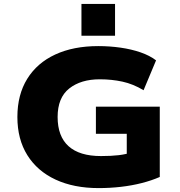

<svg xmlns="http://www.w3.org/2000/svg" viewBox="-20 -952 923 983"><path d="M485 11Q358 11 264.5 -32.5Q171 -76 120 -157.5Q69 -239 69 -353Q69 -467 119.5 -548.5Q170 -630 263 -673Q356 -716 483 -716Q542 -716 597.5 -708Q653 -700 699.5 -684Q746 -668 779 -643L715 -490Q662 -522 607 -534Q552 -546 491 -546Q394 -546 334.5 -499Q275 -452 275 -353Q275 -254 331 -203.5Q387 -153 497 -153Q549 -153 587.5 -157.5Q626 -162 662 -174L629 -119V-267H471V-406H798V-46Q757 -28 706.5 -15Q656 -2 599.5 4.5Q543 11 485 11ZM397 -769V-932H569V-769Z"/></svg>

Font: Nunito Sans 7pt SemiExpanded Black
Style: Regular
Weight: 900
Width: 6
Designer: Vernon Adams
Foundry: Vernon Adams
Version: Version 3.101;gftools[0.9.27]